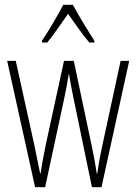

<svg xmlns="http://www.w3.org/2000/svg" viewBox="-20 -850 571 804"><path d="M285 -830H245C222 -786 180 -714 156 -680V-672H178C204 -703 239 -756 265 -792C293 -753 326 -704 354 -672H375V-680C359 -704 310 -783 285 -830ZM287 -443 365 -66H405L521 -595H485L406 -229C398 -191 395 -175 387 -123H385C379 -166 371 -208 363 -244L289 -595H248L173 -250C164 -207 154 -154 150 -124H148C140 -164 132 -204 123 -246L46 -595H10L127 -66H169L250 -443C257 -475 263 -509 268 -540H269C274 -509 280 -476 287 -443Z"/></svg>

Font: Noto Sans Malayalam UI ExtraCondensed ExtraLight
Style: Regular
Weight: 200
Width: 2
Designer: Jelle Bosma - Monotype Design Team
Foundry: Monotype Imaging Inc.
Version: Version 2.104